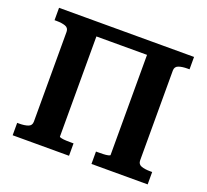

<svg xmlns="http://www.w3.org/2000/svg" viewBox="-122 -858 1082 1005"><g transform="rotate(20 419.0 -355.0)"><path d="M196 -710H627V-636H196ZM43 0V-69H54Q84 -69 103.5 -76Q123 -83 123 -105V-605Q123 -627 103.5 -634Q84 -641 54 -641H43V-710H278V-78Q278 -75 289.5 -72.5Q301 -70 317 -69.5Q333 -69 348 -69H357V0ZM482 0V-69H490Q506 -69 522 -69.5Q538 -70 549 -72.5Q560 -75 560 -78V-710H795V-641H784Q754 -641 734.5 -634Q715 -627 715 -605V-105Q715 -83 734.5 -76Q754 -69 784 -69H795V0Z"/></g></svg>

Font: Roboto Serif SemiBold
Style: Regular
Weight: 600
Designer: Greg Gazdowicz
Foundry: Commercial Type
Version: Version 1.008